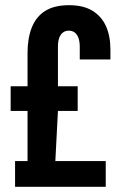

<svg xmlns="http://www.w3.org/2000/svg" viewBox="-20 -719 468 739"><path d="M38 0V-99H86V-292H21V-387H86V-516Q86 -572 102.5 -613.5Q119 -655 154 -677Q189 -699 246 -699Q301 -699 336 -677.5Q371 -656 388 -618Q405 -580 405 -528V-490H287V-538Q287 -559 282 -573Q277 -587 267.5 -594Q258 -601 245 -601Q232 -601 222.5 -594Q213 -587 208 -573.5Q203 -560 203 -538V-387H279V-292H203L193 -99H387V0Z"/></svg>

Font: Archivo ExtraCondensed
Style: Bold
Weight: 700
Width: 2
Designer: Hector Gatti
Foundry: Omnibus-Type
Version: Version 2.001